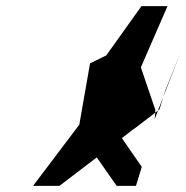

<svg xmlns="http://www.w3.org/2000/svg" viewBox="-20 -795 609 627"><path d="M88 -188H174L296 -281C318 -250 339 -219 361 -188H424L443 -250L378 -344L418 -375H419L487 -427V-437L440 -575L527 -775H442L327 -614L274 -588L239 -388ZM487 -427 496 -434 485 -406ZM496 -434 501 -438 513 -478ZM513 -478 520 -500 569 -622Z"/></svg>

Font: bitstorm
Style: obl
Weight: 400
Version: Version 0.2